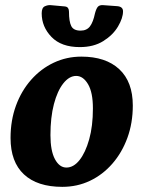

<svg xmlns="http://www.w3.org/2000/svg" viewBox="-20 -711 557 746"><path d="M222 15Q125 15 73 -33.5Q21 -82 21 -175Q21 -243 42 -300.5Q63 -358 101 -401Q139 -444 189 -467.5Q239 -491 296 -491Q391 -491 443.5 -442Q496 -393 496 -301Q496 -233 475 -175.5Q454 -118 416.5 -75Q379 -32 329.5 -8.5Q280 15 222 15ZM238 -60Q266 -60 289 -89Q312 -118 326.5 -169.5Q341 -221 341 -290Q341 -352 322 -384Q303 -416 276 -416Q249 -416 226 -387Q203 -358 189.5 -306.5Q176 -255 176 -186Q176 -125 193.5 -92.5Q211 -60 238 -60ZM290 -528Q218 -528 180 -567.5Q142 -607 142 -659Q142 -681 154 -686.5Q166 -692 177 -691L232 -686Q241 -685 244.5 -679.5Q248 -674 248 -666Q248 -627 257 -609.5Q266 -592 293 -592Q317 -592 329.5 -608.5Q342 -625 349 -659Q354 -678 360.5 -685Q367 -692 381 -691L436 -687Q447 -686 452.5 -681Q458 -676 458 -667Q458 -641 438.5 -608Q419 -575 381.5 -551.5Q344 -528 290 -528Z"/></svg>

Font: Alkatra
Style: Regular
Weight: 400
Designer: Suman Bhandary
Version: Version 1.100;gftools[0.9.22]